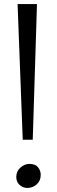

<svg xmlns="http://www.w3.org/2000/svg" viewBox="-20 -919 282 950"><path d="M163 -899 142 -227.5H92.5L67 -899ZM60.5 -43.5Q60.5 -71.5 81 -89.8Q101.5 -108 125.5 -108Q155 -108 168.2 -91.5Q181.5 -75 181.5 -53.5Q181.5 -24.5 161.5 -6.8Q141.5 11 115.5 11Q94 11 77.2 -3.8Q60.5 -18.5 60.5 -43.5Z"/></svg>

Font: Merriweather 24pt SemiCondensed Light
Style: Regular
Weight: 300
Width: 4
Designer: Eben Sorkin
Foundry: Eben Sorkin
Version: Version 2.100